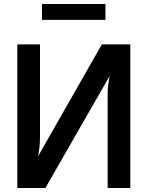

<svg xmlns="http://www.w3.org/2000/svg" viewBox="-20 -945 741 965"><path d="M208 0 531 -563C524 -525 521 -504 521 -466V0H635V-722H492L171 -159C178 -197 181 -219 181 -257V-722H67V0ZM510 -845V-925H191V-845Z"/></svg>

Font: Perun Medium
Style: Regular
Weight: 500
Foundry: Copyright (c) Stefan Peev, Context Ltd, 2016
Version: Version 1.089